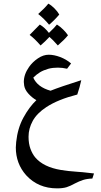

<svg xmlns="http://www.w3.org/2000/svg" viewBox="-20 -686 557 1056"><path d="M405 -166Q299 -139 235 -97Q183 -63 160 -21Q137 21 137 66Q137 104 147.5 132.5Q158 161 174 180Q219 233 316 249Q350 255 407 259Q427 261 434 261Q434 261 497 268L488 296Q458 297 436.5 304Q415 311 392 323Q367 337 346.5 343.5Q326 350 294 350Q190 350 124 278Q67 214 67 125Q67 115 69 95Q77 19 109 -39.5Q141 -98 180 -135Q156 -149 136.5 -170.5Q117 -192 113 -215Q111 -229 111 -235Q111 -277 140 -318Q159 -345 188.5 -365Q218 -385 248 -385Q277 -385 310.5 -372.5Q344 -360 371 -337L349 -308Q323 -314 298 -314Q270 -314 247 -308Q219 -300 200 -288.5Q181 -277 163 -259Q186 -207 258 -187Q310 -208 427 -245Q419 -207 405 -166ZM190 -609Q225 -640 246 -666Q264 -656 280.5 -639Q297 -622 306 -606Q278 -573 250 -550Q223 -583 190 -609ZM354 -492Q335 -468 298 -436Q269 -469 252 -483Q228 -457 203 -436Q171 -473 143 -494Q186 -537 199 -551Q227 -534 249 -505Q281 -535 293 -551Q311 -540 327.5 -523.5Q344 -507 354 -492Z"/></svg>

Font: Mirza Medium
Style: Regular
Weight: 500
Designer: Arabic design by Kourosh Beigpour, Latin design by Eduardo Tunni, engineering by Lasse Fister
Version: Version 1.0010g